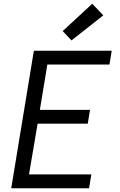

<svg xmlns="http://www.w3.org/2000/svg" viewBox="-20 -1006 640 1026"><path d="M40 0 161 -735H577L565 -661H233L193 -419H461L449 -345H181L135 -74H468L456 0ZM362 -790 315 -840 473 -986 532 -924Z"/></svg>

Font: Zed Sans Extended
Style: Italic
Weight: 400
Width: 7
Italic angle: -9°
Designer: Belleve Invis
Foundry: Belleve Invis
Version: Version 1.0.0; ttfautohint (v1.8.4)